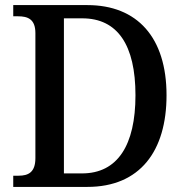

<svg xmlns="http://www.w3.org/2000/svg" viewBox="-20 -734 726 754"><path d="M32 0H323C530 0 634 -141 634 -360C634 -587 519 -714 323 -714H32V-670H51C89 -670 119 -659 119 -604V-113C119 -57 91 -44 53 -44H32ZM302 -53H231V-662H303C442 -662 512 -557 512 -360C512 -164 442 -53 302 -53Z"/></svg>

Font: Noto Serif Ethiopic SemiCondensed Medium
Style: Regular
Weight: 500
Width: 4
Designer: Monotype Design Team
Foundry: Monotype Imaging Inc.
Version: Version 2.102